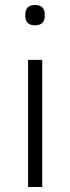

<svg xmlns="http://www.w3.org/2000/svg" viewBox="-20 -753 283 773"><path d="M121 -651Q101 -651 91.5 -661Q82 -671 82 -687V-697Q82 -713 91.5 -723Q101 -733 121 -733Q141 -733 150.5 -723Q160 -713 160 -697V-687Q160 -671 150.5 -661Q141 -651 121 -651ZM93 -512H150V0H93Z"/></svg>

Font: IBM Plex Sans Hebrew Light
Style: Regular
Weight: 300
Designer: Mike Abbink, Paul van der Laan, Pieter van Rosmalen, Yanek Iontef
Foundry: Bold Monday
Version: Version 1.2